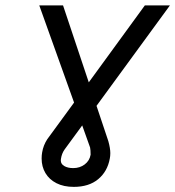

<svg xmlns="http://www.w3.org/2000/svg" viewBox="-20 -732 667 731"><path d="M138.5 -128.5Q138.5 -141.5 140.5 -152Q145 -179 160 -202L262 -341.5L129.5 -711.5H220L318 -418.5L531.5 -711.5H627L347.5 -329L392.5 -194.5Q400 -167.5 400 -149Q400 -138 398 -128Q389 -79 353.8 -49.8Q318.5 -20.5 261 -20.5Q222.5 -20.5 195 -34.5Q167.5 -48.5 153 -73Q138.5 -97.5 138.5 -128.5ZM211.5 -121Q211.5 -107.5 224.8 -99.8Q238 -92 259 -92Q284 -92 302.5 -106Q321 -120 325 -143Q325 -161.5 323 -170.5L293 -254.5L226 -163Q215 -147.5 212 -127Q211.5 -125 211.5 -121Z"/></svg>

Font: JuliaMono SemiBold
Style: Italic
Weight: 600
Italic angle: -9°
Monospace: yes
Designer: cormullion
Foundry: corm
Version: Version 0.056; ttfautohint (v1.8.4)